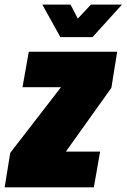

<svg xmlns="http://www.w3.org/2000/svg" viewBox="-40 -804 543 824"><path d="M356.9 -644.5 483.4 -784.2H350.1L293.9 -724.1L262.7 -784.2H141.6L219.2 -644.5ZM56.6 -429.7H221.7L3.9 -147.9L-20 0H362.8L389.6 -153.3H242.7L438 -427.2L462.9 -582H83.5Z"/></svg>

Font: Decalotype Black Italic
Style: Regular
Weight: 900
Italic angle: -10°
Designer: Alfredo Marco Pradil
Foundry: Alfredo Marco Pradil
Version: Version 1.0